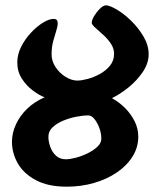

<svg xmlns="http://www.w3.org/2000/svg" viewBox="-20 -682 604 722"><path d="M162 -168Q162 -188 177.5 -203Q193 -218 217 -228Q241 -238 266.5 -243Q292 -248 312 -248Q324 -248 335 -234.5Q346 -221 353.5 -201Q361 -181 361 -160Q361 -144 346 -130Q331 -116 309.5 -105.5Q288 -95 265.5 -89Q243 -83 228 -83Q205 -83 190.5 -96.5Q176 -110 169 -130Q162 -150 162 -168ZM378 -662Q369 -662 356.5 -650Q344 -638 334.5 -622.5Q325 -607 325 -596Q325 -590 337.5 -578.5Q350 -567 367 -552Q384 -537 396.5 -518.5Q409 -500 409 -480Q409 -454 393.5 -435Q378 -416 355 -403.5Q332 -391 309 -385Q286 -379 271 -379Q249 -379 226.5 -393Q204 -407 189 -429.5Q174 -452 174 -477Q174 -505 180 -527Q186 -549 191.5 -566Q197 -583 197 -595Q197 -611 182 -611Q165 -611 142 -597Q119 -583 96.5 -559Q74 -535 59.5 -506Q45 -477 45 -447Q45 -413 62 -386.5Q79 -360 103 -342Q127 -324 148 -316Q110 -300 82.5 -273.5Q55 -247 40 -214.5Q25 -182 25 -149Q25 -106 47 -67.5Q69 -29 115 -4.5Q161 20 231 20Q285 20 333.5 6Q382 -8 419.5 -33.5Q457 -59 478.5 -93.5Q500 -128 500 -168Q500 -198 486.5 -225.5Q473 -253 450.5 -275.5Q428 -298 401 -313Q432 -328 463.5 -353.5Q495 -379 517 -411.5Q539 -444 539 -478Q539 -512 519.5 -545Q500 -578 472.5 -604.5Q445 -631 418.5 -646.5Q392 -662 378 -662Z"/></svg>

Font: Alkatra
Style: Regular
Weight: 400
Designer: Suman Bhandary
Version: Version 1.100;gftools[0.9.22]